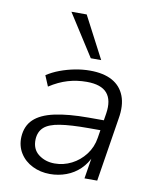

<svg xmlns="http://www.w3.org/2000/svg" viewBox="-85 -817 727 891"><g transform="rotate(10 278.5 -371.5)"><path d="M211 8Q166 8 128.5 -10.5Q91 -29 70 -62.5Q49 -96 51 -139Q54 -191 86.5 -222Q119 -253 183 -267Q247 -281 343 -281H426L418 -233H351Q267 -233 216.5 -225Q166 -217 143 -196.5Q120 -176 118 -140Q116 -93 148 -68.5Q180 -44 224 -44Q266 -44 303.5 -63Q341 -82 367.5 -116.5Q394 -151 401 -196L420 -314Q430 -378 402 -410.5Q374 -443 306 -443Q260 -443 217.5 -430.5Q175 -418 132 -390L111 -440Q138 -458 171.5 -470.5Q205 -483 241 -490Q277 -497 312 -497Q376 -497 417 -474.5Q458 -452 475 -408Q492 -364 481 -301L433 0H373L391 -112H396Q380 -73 352 -46Q324 -19 287.5 -5.5Q251 8 211 8ZM305 -554 179 -751H251L354 -554Z"/></g></svg>

Font: Nunito Sans 10pt Light
Style: Italic
Weight: 300
Italic angle: -9°
Designer: Vernon Adams
Foundry: Vernon Adams
Version: Version 3.101;gftools[0.9.27]